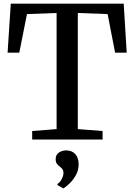

<svg xmlns="http://www.w3.org/2000/svg" viewBox="-20 -763 735 1050"><path d="M289.5 -57V-692L127.5 -686L85.5 -475H21.5L39 -743H656.5L673 -475H609.5L568.5 -686L405.5 -692V-57L541 -46.5V0H156V-46.5ZM410 136Q410 169 393.8 196.8Q377.5 224.5 357.8 242.8Q338 261 327 267H325.5L294.5 249L294 243Q308 235 317.5 216.2Q327 197.5 327 184Q327 169.5 320.8 161.5Q314.5 153.5 306 147.5Q298 141.5 291.2 132.8Q284.5 124 284.5 108Q284.5 89.5 294.2 78.8Q304 68 317.2 63.8Q330.5 59.5 339.5 59.5H342.5Q373 59.5 391.5 79.5Q410 99.5 410 136Z"/></svg>

Font: Merriweather 36pt Medium
Style: Regular
Weight: 500
Version: Version 2.100